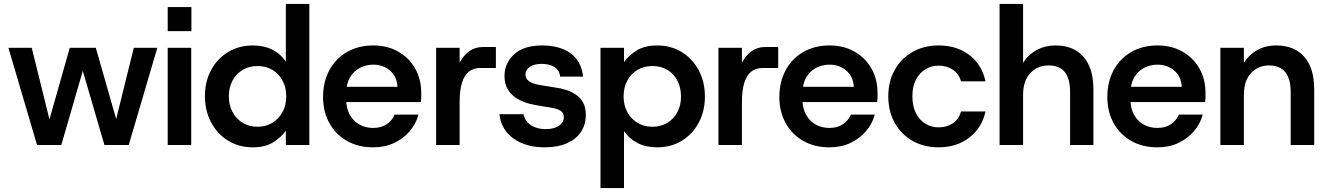

<svg xmlns="http://www.w3.org/2000/svg" viewBox="-20 -740 6773 980"><path d="M169 0 23 -496H142L246 -76H217L336 -496H469L589 -76H559L663 -496H783L637 0H513L386 -435H419L293 0Z M836 0V-496H956V0ZM836 -581V-704H957V-581Z M1270 12Q1200 12 1144.5 -22Q1089 -56 1057.5 -115.5Q1026 -175 1026 -249Q1026 -324 1057.5 -382.5Q1089 -441 1144.5 -474.5Q1200 -508 1271 -508Q1328 -508 1371 -486Q1414 -464 1439 -425V-720H1559V0H1439V-73Q1416 -40 1375 -14Q1334 12 1270 12ZM1294 -93Q1337 -93 1370 -113Q1403 -133 1422 -168Q1441 -203 1441 -248Q1441 -294 1422 -329Q1403 -364 1370 -383.5Q1337 -403 1294 -403Q1252 -403 1219 -383.5Q1186 -364 1167 -329Q1148 -294 1148 -249Q1148 -203 1167 -168Q1186 -133 1219 -113Q1252 -93 1294 -93Z M1884 12Q1809 12 1751.5 -20.5Q1694 -53 1661.5 -111Q1629 -169 1629 -245Q1629 -322 1661 -381.5Q1693 -441 1751 -474.5Q1809 -508 1885 -508Q1958 -508 2013.5 -476Q2069 -444 2099.5 -389.5Q2130 -335 2130 -267Q2130 -257 2130 -245Q2130 -233 2128 -219H1716V-297H2009Q2006 -349 1971 -379.5Q1936 -410 1885 -410Q1848 -410 1816.5 -393.5Q1785 -377 1766 -344.5Q1747 -312 1747 -262V-233Q1747 -187 1765.5 -154Q1784 -121 1815 -104Q1846 -87 1884 -87Q1925 -87 1953 -105.5Q1981 -124 1994 -155H2116Q2103 -107 2070.5 -69.5Q2038 -32 1991 -10Q1944 12 1884 12Z M2206 0V-496H2326V-420Q2345 -457 2375 -478.5Q2405 -500 2444 -500H2511V-393H2432Q2397 -393 2373.5 -374.5Q2350 -356 2338 -317.5Q2326 -279 2326 -221V0Z M2760 12Q2664 12 2601 -33Q2538 -78 2529 -157H2652Q2659 -122 2689.5 -101.5Q2720 -81 2764 -81Q2809 -81 2833.5 -98.5Q2858 -116 2858 -142Q2858 -163 2841.5 -174.5Q2825 -186 2783 -192Q2767 -195 2743.5 -198.5Q2720 -202 2703 -206Q2664 -213 2630 -230.5Q2596 -248 2575.5 -278Q2555 -308 2555 -352Q2555 -418 2604.5 -463Q2654 -508 2746 -508Q2838 -508 2893 -467.5Q2948 -427 2956 -349H2839Q2836 -382 2809.5 -398Q2783 -414 2746 -414Q2706 -414 2684 -398.5Q2662 -383 2662 -360Q2662 -319 2731 -307Q2741 -305 2756.5 -302.5Q2772 -300 2788 -297.5Q2804 -295 2815 -293Q2842 -290 2869.5 -281Q2897 -272 2920 -256.5Q2943 -241 2956.5 -216Q2970 -191 2970 -153Q2970 -104 2945.5 -67Q2921 -30 2874 -9Q2827 12 2760 12Z M3045 220V-496H3165V-423Q3189 -457 3230 -482.5Q3271 -508 3334 -508Q3405 -508 3460 -474Q3515 -440 3546.5 -381Q3578 -322 3578 -247Q3578 -173 3546.5 -114Q3515 -55 3460 -21.5Q3405 12 3334 12Q3277 12 3234 -10Q3191 -32 3165 -71V220ZM3310 -93Q3353 -93 3386 -113Q3419 -133 3437.5 -167.5Q3456 -202 3456 -247Q3456 -293 3437.5 -328.5Q3419 -364 3386 -383.5Q3353 -403 3310 -403Q3267 -403 3234 -383.5Q3201 -364 3182 -329Q3163 -294 3163 -248Q3163 -202 3182 -167.5Q3201 -133 3234 -113Q3267 -93 3310 -93Z M3647 0V-496H3767V-420Q3786 -457 3816 -478.5Q3846 -500 3885 -500H3952V-393H3873Q3838 -393 3814.5 -374.5Q3791 -356 3779 -317.5Q3767 -279 3767 -221V0Z M4213 12Q4138 12 4080.5 -20.5Q4023 -53 3990.5 -111Q3958 -169 3958 -245Q3958 -322 3990 -381.5Q4022 -441 4080 -474.5Q4138 -508 4214 -508Q4287 -508 4342.5 -476Q4398 -444 4428.5 -389.5Q4459 -335 4459 -267Q4459 -257 4459 -245Q4459 -233 4457 -219H4045V-297H4338Q4335 -349 4300 -379.5Q4265 -410 4214 -410Q4177 -410 4145.5 -393.5Q4114 -377 4095 -344.5Q4076 -312 4076 -262V-233Q4076 -187 4094.5 -154Q4113 -121 4144 -104Q4175 -87 4213 -87Q4254 -87 4282 -105.5Q4310 -124 4323 -155H4445Q4432 -107 4399.5 -69.5Q4367 -32 4320 -10Q4273 12 4213 12Z M4771 12Q4696 12 4638 -21Q4580 -54 4547 -112.5Q4514 -171 4514 -248Q4514 -325 4547 -383.5Q4580 -442 4638 -475Q4696 -508 4771 -508Q4864 -508 4928 -459Q4992 -410 5010 -325H4885Q4875 -363 4844 -384Q4813 -405 4770 -405Q4734 -405 4703.5 -386.5Q4673 -368 4655 -333.5Q4637 -299 4637 -248Q4637 -198 4655 -162.5Q4673 -127 4703.5 -108.5Q4734 -90 4770 -90Q4813 -90 4844 -111Q4875 -132 4885 -171H5010Q4993 -89 4928.5 -38.5Q4864 12 4771 12Z M5082 0V-720H5202V-419Q5227 -460 5270.5 -484Q5314 -508 5369 -508Q5459 -508 5510 -450.5Q5561 -393 5561 -282V0H5442V-270Q5442 -337 5415.5 -371.5Q5389 -406 5332 -406Q5276 -406 5239 -367Q5202 -328 5202 -256V0Z M5887 12Q5812 12 5754.5 -20.5Q5697 -53 5664.5 -111Q5632 -169 5632 -245Q5632 -322 5664 -381.5Q5696 -441 5754 -474.5Q5812 -508 5888 -508Q5961 -508 6016.5 -476Q6072 -444 6102.5 -389.5Q6133 -335 6133 -267Q6133 -257 6133 -245Q6133 -233 6131 -219H5719V-297H6012Q6009 -349 5974 -379.5Q5939 -410 5888 -410Q5851 -410 5819.5 -393.5Q5788 -377 5769 -344.5Q5750 -312 5750 -262V-233Q5750 -187 5768.5 -154Q5787 -121 5818 -104Q5849 -87 5887 -87Q5928 -87 5956 -105.5Q5984 -124 5997 -155H6119Q6106 -107 6073.5 -69.5Q6041 -32 5994 -10Q5947 12 5887 12Z M6209 0V-496H6329V-419Q6354 -460 6396.5 -484Q6439 -508 6494 -508Q6586 -508 6637 -450.5Q6688 -393 6688 -282V0H6568V-270Q6568 -337 6540.5 -371.5Q6513 -406 6457 -406Q6402 -406 6365.5 -367Q6329 -328 6329 -256V0Z"/></svg>

Font: Host Grotesk SemiBold
Style: Regular
Weight: 600
Designer: Doukan Karapınar
Foundry: Element Type
Version: Version 1.003